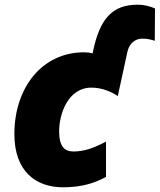

<svg xmlns="http://www.w3.org/2000/svg" viewBox="-20 -785 678 815"><path d="M247 10C324 10 378 -6 430 -34V-184C381 -158 339 -142 292 -142C254 -142 231 -163 231 -228C231 -300 268 -413 368 -413C411 -413 451 -397 480 -377L521 -566C530 -603 555 -621 585 -621C611 -621 625 -615 637 -612L638 -749C620 -757 595 -765 564 -765C458 -765 403 -707 374 -563L373 -558C361 -562 349 -563 337 -563C157 -563 41 -411 41 -216C41 -55 135 10 247 10Z"/></svg>

Font: Noto Sans Black
Style: Italic
Weight: 900
Italic angle: -12°
Designer: Monotype Design Team
Foundry: Monotype Imaging Inc.
Version: Version 2.013